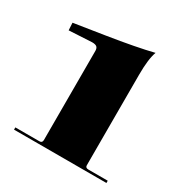

<svg xmlns="http://www.w3.org/2000/svg" viewBox="-138 -694 783 810"><g transform="rotate(30 253.5 -289.5)"><path d="M37 0V-11H154Q168 -11 168 -25V-459Q168 -472 161.5 -478Q155 -484 138 -484L27 -478L25 -514L172 -537Q312 -559 392 -579Q378 -541 378 -465V-23Q378 -11 393 -11H487V0Z"/></g></svg>

Font: Arapey Black-Display
Style: Regular
Weight: 900
Designer: Eduardo Rodriguez Tunni
Foundry: Eduardo Rodriguez Tunni
Version: Version 4.000